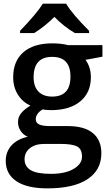

<svg xmlns="http://www.w3.org/2000/svg" viewBox="-20 -786 596 1046"><path d="M264.2 -259.8Q363.8 -259.8 363.8 -368.2Q364.3 -476.6 263.7 -476.1Q163.1 -476.1 163.1 -365.2Q163.1 -314.5 189.5 -287.1Q215.8 -259.8 264.2 -259.8ZM308.1 -2H221.2Q171.9 -2 142.6 21.5Q113.3 44.9 113.8 83Q114.3 121.1 147.5 141.1Q180.7 161.1 257.8 161.1Q335 161.1 380.9 134.3Q426.8 107.4 426.8 67.4Q426.8 27.3 401.4 12.7Q376 -2 308.1 -2ZM265.1 -549.8Q314.9 -549.8 351.1 -540H538.1V-477.1L445.8 -460Q475.1 -420.4 475.1 -365.2Q475.1 -281.7 417.5 -233.9Q359.9 -186 258.8 -186Q232.9 -186 211.9 -189.9Q174.8 -167 174.8 -136.2Q174.8 -117.7 192.4 -108.4Q210 -99.1 255.9 -99.1H350.1Q439.5 -99.1 485.8 -61Q532.2 -22.9 532.2 48.8Q532.2 140.6 456.5 190.4Q380.9 240.2 237.8 240.2Q127.4 240.2 69.3 201.2Q11.2 162.1 11.2 89.8Q11.7 40 43 5.9Q74.2 -28.3 130.9 -41Q107.4 -50.8 92.8 -72.3Q78.1 -93.8 78.1 -121.1Q78.1 -148.4 95.2 -169.4Q112.3 -190.4 146 -210.9Q104.5 -228.5 78.1 -269.5Q51.8 -310.5 51.8 -365.2Q51.8 -453.1 107.4 -501.5Q163.1 -549.8 265.1 -549.8ZM89.4 -606V-618.2Q182.6 -714.8 213.4 -766.1H340.3Q371.1 -712.4 465.3 -618.2V-606H387.7Q327.6 -641.6 276.4 -693.8Q226.1 -643.6 166.5 -606Z"/></svg>

Font: OpenSans-Semibold
Style: Regular
Weight: 600
Foundry: Ascender Corporation
Version: Version 1.10